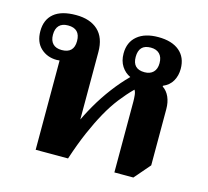

<svg xmlns="http://www.w3.org/2000/svg" viewBox="-86 -657 824 762"><g transform="rotate(15 325.5 -276.0)"><path d="M445 6V-285Q445 -298 443.5 -311.5Q442 -325 437 -332Q410 -305 385.5 -273.5Q361 -242 339 -202.5Q317 -163 295.5 -113.5Q274 -64 253 0H120V-388L154 -379Q147 -374 135 -370Q123 -366 108 -366Q69 -366 42.5 -390.5Q16 -415 16 -460Q16 -507 46.5 -532.5Q77 -558 137 -558Q195 -558 227.5 -528Q260 -498 260 -439V-136L248 -136Q268 -181 292.5 -223.5Q317 -266 346.5 -305Q376 -344 408 -376Q386 -386 372 -407.5Q358 -429 358 -460Q358 -506 389 -532Q420 -558 475 -558Q531 -558 562 -532Q593 -506 593 -459Q593 -431 580.5 -409Q568 -387 542 -376V-373Q560 -361 569.5 -339.5Q579 -318 579 -290V-59L523 6ZM117 -409Q167 -409 167 -459Q167 -510 117 -510Q93 -510 80.5 -497Q68 -484 68 -459Q68 -435 80.5 -422Q93 -409 117 -409ZM457 -409Q480 -409 493 -422Q506 -435 506 -459Q506 -484 493 -497Q480 -510 457 -510Q432 -510 420 -497Q408 -484 408 -459Q408 -409 457 -409Z"/></g></svg>

Font: Noto Serif Thai
Style: Regular
Weight: 400
Designer: Monotype Design Team
Foundry: Monotype Imaging Inc.
Version: Version 2.001